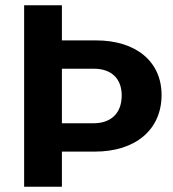

<svg xmlns="http://www.w3.org/2000/svg" viewBox="-20 -712 660 732"><path d="M72 0H216V-134H342C497 -134 596 -218 596 -350C596 -477 499 -558 346 -558H216V-692H72ZM216 -242V-450H338C405 -450 444 -412 444 -348C444 -281 404 -242 336 -242Z"/></svg>

Font: Ronzino
Style: Bold
Weight: 700
Designer: Nunzio Mazzaferro
Foundry: Collletttivo
Version: Version 1.000;Glyphs 3.3 (3337)